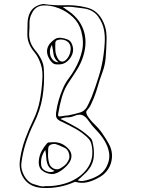

<svg xmlns="http://www.w3.org/2000/svg" viewBox="-20 -858 740 954"><path d="M509 -645Q508 -608 505 -571Q502 -534 489 -499Q475 -462 464 -423Q453 -384 436 -348Q432 -338 427 -329.5Q422 -321 415 -313Q408 -306 408.5 -299.5Q409 -293 413 -285Q429 -260 449 -241Q471 -220 488.5 -195Q506 -170 521 -143Q538 -112 536.5 -78.5Q535 -45 517 -17Q499 11 466 27Q441 41 413.5 47.5Q386 54 356 46Q354 45 351.5 46Q349 47 346 48Q275 79 195 76Q132 74 101 32.5Q70 -9 80 -70Q88 -121 105.5 -168.5Q123 -216 145 -261Q168 -308 177.5 -357.5Q187 -407 190 -458Q192 -479 190.5 -500Q189 -521 182 -541Q176 -558 168.5 -572.5Q161 -587 150 -600Q133 -620 124 -643Q115 -666 116 -692Q117 -717 117 -742Q117 -767 127 -791Q136 -811 152 -822Q168 -833 188 -837Q190 -838 193 -838Q196 -838 198 -838Q250 -830 302 -832Q354 -834 405 -822Q438 -815 459.5 -796Q481 -777 494 -747Q505 -723 508 -697Q511 -671 509 -645ZM206 67Q273 68 330 44Q389 18 418.5 -28.5Q448 -75 435 -138Q431 -160 413 -176Q385 -202 353 -219.5Q321 -237 287 -253Q268 -261 262 -271Q256 -281 259 -301Q268 -362 292 -417Q303 -444 320.5 -467Q338 -490 352 -515Q377 -559 387.5 -604.5Q398 -650 384 -702Q373 -744 342 -773Q311 -802 272.5 -817Q234 -832 198 -831Q156 -830 138 -791Q126 -768 126.5 -743.5Q127 -719 125 -695Q122 -647 156 -607Q173 -587 185 -563Q197 -539 198 -512Q202 -442 191 -375Q180 -308 148 -245Q125 -198 108.5 -148Q92 -98 86 -45Q84 -26 91.5 -4.5Q99 17 113 33.5Q127 50 144 56Q160 61 176 65.5Q192 70 206 67ZM292 -823Q299 -819 302.5 -816Q306 -813 309 -811Q373 -771 394.5 -710Q416 -649 393 -577Q382 -543 363.5 -513Q345 -483 325 -454Q300 -418 288 -377Q276 -336 269 -292Q266 -276 282 -280Q292 -282 301.5 -283Q311 -284 321 -285Q350 -291 377.5 -299Q405 -307 419 -340Q423 -349 427 -357.5Q431 -366 435 -375Q455 -427 471.5 -480.5Q488 -534 495 -589Q499 -618 500.5 -649Q502 -680 497 -708Q491 -743 467.5 -776Q444 -809 397 -816Q372 -819 346.5 -822.5Q321 -826 292 -823ZM266 -538Q249 -537 238.5 -547.5Q228 -558 221 -573Q203 -611 229 -643Q240 -655 252.5 -663.5Q265 -672 283 -670Q301 -668 316.5 -661.5Q332 -655 339 -635Q346 -615 341.5 -596.5Q337 -578 323 -562Q313 -550 299 -543.5Q285 -537 266 -538ZM281 -662Q274 -661 265.5 -659Q257 -657 255 -646Q254 -627 255 -608Q256 -589 265 -572Q274 -553 287.5 -552Q301 -551 314 -567Q327 -584 330 -603Q335 -629 322 -645Q309 -661 281 -662ZM271 -548Q249 -566 246 -589Q243 -612 238 -635Q227 -617 228 -597Q229 -577 240.5 -563Q252 -549 271 -548ZM280 -267Q286 -264 290.5 -262Q295 -260 299 -258Q331 -242 360.5 -225Q390 -208 416 -185Q424 -178 430.5 -171.5Q437 -165 439 -155Q450 -114 445.5 -75.5Q441 -37 411 -4Q401 6 389.5 16.5Q378 27 366 38Q380 43 393 41Q406 39 419 35Q447 27 470.5 12.5Q494 -2 508 -27Q527 -62 522.5 -95.5Q518 -129 498 -161Q482 -187 459.5 -210Q437 -233 420 -258Q405 -280 389 -286Q373 -292 349 -282Q333 -275 315.5 -275Q298 -275 280 -267ZM238 7Q208 5 188 -12Q168 -29 174 -69Q178 -92 188.5 -110.5Q199 -129 213 -145Q218 -151 224 -150.5Q230 -150 236 -151Q289 -156 323 -115Q341 -93 332 -65Q326 -49 309.5 -32Q293 -15 273.5 -4Q254 7 238 7ZM219 -99Q217 -71 225 -45Q230 -29 246 -21Q262 -13 277 -20Q290 -27 300.5 -35.5Q311 -44 318 -57Q331 -78 320 -103Q313 -119 299 -124.5Q285 -130 271 -137Q264 -140 256.5 -142Q249 -144 241 -142Q227 -139 222.5 -131Q218 -123 219 -99ZM205 -113Q179 -77 185 -35Q187 -22 199 -13.5Q211 -5 226 -3.5Q241 -2 251 -9Q227 -19 219 -35.5Q211 -52 210 -72.5Q209 -93 205 -113Z"/></svg>

Font: Rock 3D
Style: Regular
Weight: 400
Version: Version 1.000